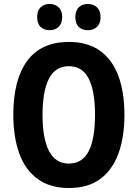

<svg xmlns="http://www.w3.org/2000/svg" viewBox="-20 -936 693 966"><path d="M606 -358Q606 -245 575.5 -162.5Q545 -80 483.5 -35Q422 10 327 10Q232 10 169.5 -35.5Q107 -81 77 -164Q47 -247 47 -359Q47 -535 117 -630Q187 -725 327 -725Q422 -725 484 -680Q546 -635 576 -553Q606 -471 606 -358ZM194 -358Q194 -238 227 -175.5Q260 -113 326 -113Q394 -113 426 -175Q458 -237 458 -358Q458 -479 426 -541Q394 -603 327 -603Q259 -603 226.5 -540.5Q194 -478 194 -358ZM167 -850Q167 -883 184.5 -899.5Q202 -916 230 -916Q257 -916 275 -899Q293 -882 293 -850Q293 -818 275 -801Q257 -784 230 -784Q202 -784 184.5 -800.5Q167 -817 167 -850ZM359 -850Q359 -883 376.5 -899.5Q394 -916 422 -916Q450 -916 468 -899Q486 -882 486 -850Q486 -818 468 -801Q450 -784 422 -784Q393 -784 376 -801Q359 -818 359 -850Z"/></svg>

Font: Noto Sans Lao Condensed
Style: Bold
Weight: 700
Width: 3
Designer: Monotype Design Team
Foundry: Monotype Imaging Inc.
Version: Version 2.003; ttfautohint (v1.8.4.7-5d5b)